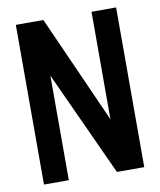

<svg xmlns="http://www.w3.org/2000/svg" viewBox="-80 -765 692 830"><g transform="rotate(-10 266.0 -350.0)"><path d="M46 0V-701H167L378 -228V-700H486V1H366L155 -459V0Z"/></g></svg>

Font: Georama Semi Condensed SemiBold
Style: Regular
Weight: 600
Width: 4
Designer: Jean-Baptiste Levee
Foundry: Production Type
Version: Version 1.000